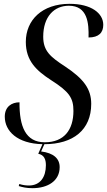

<svg xmlns="http://www.w3.org/2000/svg" viewBox="-20 -744 560 1004"><path d="M212 10C363 10 457 -65 457 -201C457 -279 417 -332 321 -396C244 -446 206 -477 206 -552C206 -657 263 -714 340 -714C438 -714 445 -623 443 -548C497 -548 520 -574 520 -614C520 -675 457 -724 344 -724C200 -724 115 -639 115 -525C115 -426 170 -375 247 -325C343 -264 364 -231 364 -164C364 -65 315 0 214 0C113 0 81 -84 82 -209C41 -209 5 -186 5 -134C5 -58 71 7 202 10L180 60C210 66 220 88 220 120C220 181 191 226 131 226C116 226 98 224 81 218L78 229C98 235 118 240 150 240C230 240 292 202 292 130C292 85 260 56 195 48L212 10Z"/></svg>

Font: Noto Serif Display SemiCondensed
Style: Italic
Weight: 400
Width: 4
Italic angle: -12°
Designer: Monotype Design Team
Foundry: Monotype Imaging Inc.
Version: Version 2.009